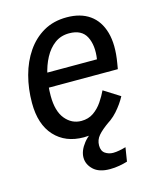

<svg xmlns="http://www.w3.org/2000/svg" viewBox="-105 -586 686 836"><g transform="rotate(-15 237.5 -168.0)"><path d="M287.5 175Q238.3 175 213.3 151.2Q188.3 127.5 188.3 96.7Q188.3 65.8 213.8 33.3Q239.2 0.8 293.3 -25H335.8Q300 0 283.8 19.2Q267.5 38.3 267.5 63.3Q267.5 88.3 283.3 99.2Q299.2 110 319.2 110Q331.7 110 347.1 107.1Q362.5 104.2 376.7 100L366.7 162.5Q350.8 167.5 330 171.2Q309.2 175 287.5 175ZM213.3 11.7Q130.8 11.7 82.1 -41.2Q33.3 -94.2 33.3 -190.8Q33.3 -255 48.8 -312.9Q64.2 -370.8 95 -415.8Q125.8 -460.8 170.8 -486.7Q215.8 -512.5 275 -512.5Q337.5 -512.5 378.3 -483.8Q419.2 -455 435 -399.2Q450.8 -343.3 436.7 -261.7L432.5 -236.7H105L115 -301.7H355.8Q365 -362.5 344.6 -402.5Q324.2 -442.5 267.5 -442.5Q230 -442.5 202.5 -422.1Q175 -401.7 156.7 -367.5Q138.3 -333.3 129.2 -290Q120 -246.7 120 -200Q120 -130.8 149.2 -95.4Q178.3 -60 221.7 -60Q253.3 -60 276.7 -76.2Q300 -92.5 316.7 -117.1Q333.3 -141.7 344.2 -165L416.7 -119.2Q400 -87.5 373.3 -57.5Q346.7 -27.5 307.5 -7.9Q268.3 11.7 213.3 11.7Z"/></g></svg>

Font: Familjen Grotesk
Style: Italic
Weight: 400
Italic angle: -9.46201°
Designer: Anders Wikstroem, Jonas Baeckman, Matilda Gysing, Kristian Moeller
Foundry: Familjen STHLM AB
Version: Version 2.000